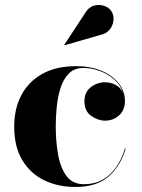

<svg xmlns="http://www.w3.org/2000/svg" viewBox="-20 -733 564 763"><path d="M378 -594 236.5 -553 235.5 -555 318 -680.5Q332 -704.5 353.2 -710.5Q374.5 -716.5 393.8 -709.8Q413 -703 422.5 -689Q433 -673 431 -652.2Q429 -631.5 415.5 -615Q402 -598.5 378 -594ZM479.5 -143Q460 -75 412.5 -32.5Q365 10 279.5 10Q211.5 10 156.5 -16.2Q101.5 -42.5 69 -95.8Q36.5 -149 36.5 -230Q36.5 -301.5 65.2 -355.5Q94 -409.5 148.8 -439.8Q203.5 -470 281.5 -470Q340 -470 383.8 -451.5Q427.5 -433 452 -401.8Q476.5 -370.5 476.5 -332Q476.5 -295.5 453.2 -274.5Q430 -253.5 397.5 -253.5Q369.5 -253.5 342.5 -272.5Q315.5 -291.5 315.5 -331Q315.5 -366.5 340.5 -386.2Q365.5 -406 397.5 -406Q420.5 -406 440.2 -395.2Q460 -384.5 469 -364Q459.5 -395 434.2 -417Q409 -439 376.2 -451Q343.5 -463 311.5 -463Q275 -463 253 -440.2Q231 -417.5 220 -381.8Q209 -346 205.2 -305.8Q201.5 -265.5 201.5 -230Q201.5 -173 210.5 -120.5Q219.5 -68 243.5 -34.5Q267.5 -1 314 -1Q375.5 -1 416.5 -40Q457.5 -79 476.5 -143Z"/></svg>

Font: Bodoni* 72pt
Style: Bold
Weight: 700
Version: Version 2.3